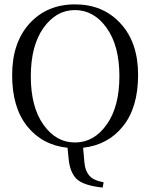

<svg xmlns="http://www.w3.org/2000/svg" viewBox="-20 -662 683 873"><path d="M321.3 -14.2Q407.2 -14.2 464.8 -95.2Q522.9 -176.8 522.9 -315.4Q522.9 -454.1 464.8 -535.2Q406.7 -616.2 320.8 -616.2Q235.4 -616.2 177.7 -535.2Q120.1 -454.1 120.1 -314.9Q120.1 -175.8 177.7 -94.7Q235.4 -13.7 321.3 -14.2ZM114.3 -555.2Q193.8 -642.1 321.3 -642.1Q448.7 -642.1 528.3 -555.2Q607.9 -468.8 607.9 -321.3Q607.9 -173.8 539.6 -88.4Q471.2 -2.9 357.9 9.8L363.8 77.1Q367.2 114.3 385.7 136.2Q404.3 158.2 451.2 167L446.8 190.9Q360.4 181.6 329.1 152.3Q297.9 123 292 59.1L287.1 9.8Q172.9 -2 104 -87.4Q35.2 -172.9 35.2 -320.3Q35.2 -467.8 114.3 -555.2Z"/></svg>

Font: Arapey-Regular
Style: Regular
Weight: 400
Designer: Eduardo Rodriguez Tunni
Foundry: Eduardo Rodriguez Tunni
Version: Version 1.002